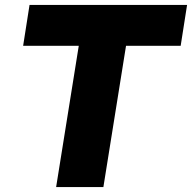

<svg xmlns="http://www.w3.org/2000/svg" viewBox="-20 -760 780 780"><path d="M740 -740 714 -574H492L400 0H208L300 -574H74L100 -740Z"/></svg>

Font: Be Vietnam Black
Style: Italic
Weight: 900
Italic angle: -9°
Designer: Lam Bao; Tony Le; Vietanh Nguyen
Foundry: Yellow Type Foundry
Version: Version 5.000